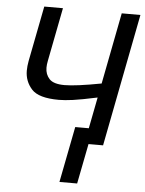

<svg xmlns="http://www.w3.org/2000/svg" viewBox="-58 -705 717 950"><g transform="rotate(5 300.5 -230.0)"><path d="M327.6 -78.1H395L425.3 -233.4Q345.7 -216.3 304.7 -210.7Q263.7 -205.1 234.9 -205.1Q134.3 -205.1 99.4 -243.9Q64.5 -282.7 64.5 -335.4Q64.5 -357.4 69.3 -383.3L123 -658.7H215.8L164.1 -393.1Q160.2 -374 160.2 -358.4Q160.2 -325.2 181.2 -302.7Q202.1 -280.3 256.3 -280.3Q312.5 -280.3 439 -304.2L507.8 -658.7H600.6L472.7 0H400.4L361.3 199.2H273.4Z"/></g></svg>

Font: Cousine
Style: Italic
Weight: 400
Italic angle: -12°
Monospace: yes
Designer: Steve Matteson
Foundry: Monotype Imaging Inc.
Version: Version 1.21